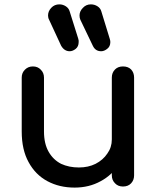

<svg xmlns="http://www.w3.org/2000/svg" viewBox="-20 -851 722 876"><path d="M320.3 4.9Q251 4.9 196.3 -24.4Q141.6 -53.7 110.4 -111.3Q79.1 -168 79.1 -251Q79.1 -333 79.1 -497.1Q79.1 -518.6 93.8 -533.2Q108.4 -547.9 129.9 -547.9Q152.3 -547.9 166 -533.2Q180.7 -518.6 180.7 -497.1Q180.7 -415 180.7 -251Q180.7 -195.3 202.1 -158.2Q222.7 -122.1 258.8 -103.5Q294.9 -86.9 339.8 -86.9Q382.8 -86.9 416 -103.5Q450.2 -121.1 469.7 -150.4Q490.2 -178.7 490.2 -214.8Q510.7 -214.8 552.7 -214.8Q552.7 -153.3 522.5 -102.5Q492.2 -52.7 439.5 -24.4Q386.7 4.9 320.3 4.9ZM541 0Q518.6 0 504.9 -14.6Q490.2 -29.3 490.2 -50.8Q490.2 -199.2 490.2 -497.1Q490.2 -519.5 504.9 -534.2Q518.6 -547.9 541 -547.9Q564.5 -547.9 578.1 -534.2Q591.8 -519.5 591.8 -497.1Q591.8 -348.6 591.8 -50.8Q591.8 -29.3 578.1 -14.6Q564.5 0 541 0ZM441.4 -617.2Q415 -617.2 403.3 -642.6Q384.8 -682.6 346.7 -760.7Q342.8 -769.5 342.8 -780.3Q342.8 -799.8 358.4 -815.4Q373 -831.1 394.5 -831.1Q411.1 -831.1 424.8 -822.3Q438.5 -813.5 442.4 -798.8Q455.1 -757.8 480.5 -674.8Q483.4 -666 483.4 -659.2Q483.4 -638.7 468.8 -627.9Q455.1 -617.2 441.4 -617.2ZM297.9 -617.2Q273.4 -617.2 258.8 -642.6Q240.2 -682.6 204.1 -760.7Q201.2 -765.6 200.2 -771.5Q200.2 -776.4 199.2 -780.3Q199.2 -799.8 213.9 -815.4Q228.5 -831.1 251 -831.1Q266.6 -831.1 280.3 -822.3Q293.9 -813.5 297.9 -798.8Q310.5 -757.8 336.9 -674.8Q337.9 -670.9 338.9 -666Q338.9 -662.1 338.9 -659.2Q338.9 -638.7 325.2 -627.9Q311.5 -617.2 297.9 -617.2Z"/></svg>

Font: Abed
Style: Bold
Weight: 700
Designer: Johan Aakerlund
Version: Version 3.105